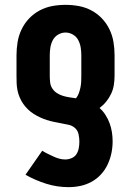

<svg xmlns="http://www.w3.org/2000/svg" viewBox="-20 -548 540 791"><path d="M262 223Q215 223 170.5 209Q126 195 85 172L154 73Q165 80 176.5 85.5Q188 91 199.5 96.5Q211 102 223.5 105.5Q236 109 249 109Q262 109 275 103.5Q288 98 295 87Q302 76 304.5 62.5Q307 49 307 35Q307 20 303.5 4.5Q300 -11 288.5 -21Q277 -31 262 -34Q247 -37 232 -40Q217 -43 202 -46Q187 -49 173 -53.5Q159 -58 145 -64.5Q131 -71 118.5 -79Q106 -87 95 -97.5Q84 -108 75.5 -120.5Q67 -133 61 -147Q55 -161 52 -176Q49 -191 48.5 -206Q48 -221 48 -237V-320Q48 -348 52.5 -375Q57 -402 69 -427Q81 -452 100 -472Q119 -492 143.5 -505Q168 -518 195 -523Q222 -528 250 -528Q278 -528 305 -523Q332 -518 356.5 -505Q381 -492 400 -472Q419 -452 431 -427Q443 -402 447.5 -375Q452 -348 452 -320V-237Q452 -217 449 -198Q446 -179 438 -162Q430 -145 418 -130Q406 -115 390 -103Q404 -91 414.5 -74.5Q425 -58 431.5 -40.5Q438 -23 441 -4Q444 15 444 34Q444 59 439 83Q434 107 423.5 129.5Q413 152 396 170.5Q379 189 357 201Q335 213 311 218Q287 223 262 223ZM293 -143Q301 -153 305 -164.5Q309 -176 311.5 -188Q314 -200 314.5 -212Q315 -224 315 -237V-320Q315 -336 312.5 -352Q310 -368 302.5 -382.5Q295 -397 280.5 -405.5Q266 -414 250 -414Q234 -414 219.5 -405.5Q205 -397 197.5 -382.5Q190 -368 187.5 -352Q185 -336 185 -320V-237Q185 -223 186.5 -209Q188 -195 195.5 -183.5Q203 -172 214.5 -164.5Q226 -157 239.5 -153Q253 -149 266.5 -147Q280 -145 293 -143Z"/></svg>

Font: Iosevka Term Curly Heavy
Style: Regular
Weight: 900
Designer: Belleve Invis
Foundry: Belleve Invis
Version: Version 32.3.0